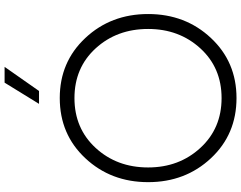

<svg xmlns="http://www.w3.org/2000/svg" viewBox="-127 -913 1050 836"><g transform="rotate(-90 398.0 -495.0)"><path d="M456.1 -1000H524.9L419.9 -850.1H363.8ZM389.2 9.8Q231 9.8 127 -101.6Q22.9 -212.9 22.9 -375Q22.9 -537.1 127 -648.4Q231 -759.8 389.2 -759.8Q546.4 -759.8 650.6 -648.4Q754.9 -537.1 754.9 -375Q754.9 -212.9 650.6 -101.6Q546.4 9.8 389.2 9.8ZM689.9 -375Q689.9 -511.2 605.5 -603.5Q521 -695.8 388.9 -695.8Q256.8 -695.8 171.9 -603.5Q86.9 -511.2 86.9 -375Q86.9 -240.2 171.9 -147.7Q256.8 -55.2 388.9 -55.2Q521 -55.2 605.5 -147.7Q689.9 -240.2 689.9 -375Z"/></g></svg>

Font: Oakes Grotesk
Style: Light
Weight: 300
Designer: Samuel Oakes
Foundry: Samuel Oakes
Version: Version 1.0 | wf-rip DC20170320